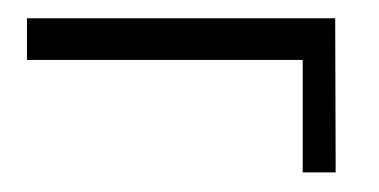

<svg xmlns="http://www.w3.org/2000/svg" viewBox="-20 -312 405 205"><path d="M303.2 -248H8.8V-292.5H337.9L338.4 -127.9H303.2Z"/></svg>

Font: Tartlers End
Style: Regular
Weight: 200
Designer: Peter Wiegel
Foundry: Peter Wiegel
Version: Version 1.000 2013 initial release